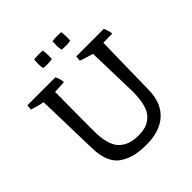

<svg xmlns="http://www.w3.org/2000/svg" viewBox="-233 -1043 1219 1219"><g transform="rotate(-45 377.0 -433.0)"><path d="M730 -641Q667 -641 649 -640Q647 -560 644.5 -413.5Q642 -267 641 -221Q638 -107 571 -47.5Q504 12 388 12Q331 12 289 3Q247 -6 208 -30Q127 -78 125 -220Q122 -364 114 -641Q70 -649 24 -665L27 -700H278Q295 -668 295 -640Q295 -640 212 -636Q210 -520 210 -288Q210 -163 256.5 -114Q303 -65 389 -65Q426 -65 453.5 -73Q481 -81 508 -104Q562 -150 562 -290Q562 -291 553 -636Q475 -659 463 -665L466 -700H714Q730 -659 730 -641ZM345 -798Q325 -794 302.5 -794Q280 -794 266 -796Q261 -814 261 -832.5Q261 -851 263 -875Q278 -878 304 -878Q330 -878 342 -877Q346 -855 346 -831.5Q346 -808 345 -798ZM510 -798Q490 -794 467.5 -794Q445 -794 431 -796Q426 -814 426 -832.5Q426 -851 428 -875Q443 -878 469 -878Q495 -878 507 -877Q511 -855 511 -831.5Q511 -808 510 -798Z"/></g></svg>

Font: Inika
Style: Regular
Weight: 400
Designer: Constanza Artigas Preller
Foundry: Constanza Artigas Preller
Version: Version 1.001